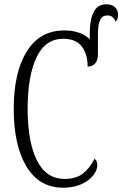

<svg xmlns="http://www.w3.org/2000/svg" viewBox="-20 -866 571 896"><path d="M44 -358Q44 -528 105 -626Q166 -724 280 -724Q356 -724 399 -683V-713Q399 -775 417.5 -810.5Q436 -846 476 -846Q501 -846 516 -833Q531 -820 531 -796Q531 -775 519 -765Q509 -794 481 -794Q458 -794 447.5 -773.5Q437 -753 437 -703V-614Q437 -585 424 -570Q411 -555 389 -555Q389 -614 361.5 -649.5Q334 -685 275 -685Q191 -685 150 -597.5Q109 -510 109 -358Q109 -205 152 -118Q195 -31 282 -31Q335 -31 367 -56Q399 -81 421 -125Q434 -117 434 -94Q434 -72 415 -47.5Q396 -23 360 -6.5Q324 10 275 10Q163 10 103.5 -89Q44 -188 44 -358Z"/></svg>

Font: Noto Serif CondLight
Style: Regular
Weight: 300
Width: 3
Designer: Monotype Design Team
Foundry: Monotype Imaging Inc.
Version: Version 1.001